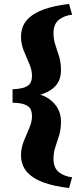

<svg xmlns="http://www.w3.org/2000/svg" viewBox="-20 -733 416 976"><path d="M252 74.2Q252 121.1 279.8 142.6Q307.6 164.1 346.7 168L331.1 222.7Q258.8 214.8 203.6 195.3Q148.4 175.8 117.7 141.6Q86.9 107.4 86.9 55.7Q86.9 19.5 100.6 -14.6Q114.3 -48.8 128.4 -81.1Q142.6 -113.3 142.6 -141.6Q142.6 -164.1 135.3 -178.2Q127.9 -192.4 106.9 -201.2Q85.9 -210 43.9 -210.9V-279.3Q85.9 -281.2 106.9 -289.6Q127.9 -297.9 135.3 -312.5Q142.6 -327.1 142.6 -348.6Q142.6 -377.9 128.4 -409.7Q114.3 -441.4 100.6 -475.6Q86.9 -509.8 86.9 -545.9Q86.9 -598.6 117.7 -632.3Q148.4 -666 203.6 -685.5Q258.8 -705.1 331.1 -712.9L346.7 -658.2Q307.6 -654.3 279.8 -632.8Q252 -611.3 252 -564.5Q252 -532.2 261.7 -503.9Q271.5 -475.6 280.8 -444.8Q290 -414.1 290 -375Q290 -317.4 250 -284.7Q210 -252 149.4 -245.1V-258.8Q211.9 -252 251 -211.9Q290 -171.9 290 -115.2Q290 -76.2 280.8 -45.4Q271.5 -14.6 261.7 13.2Q252 41 252 74.2Z"/></svg>

Font: Crimson Pro ExtraBold
Style: Regular
Weight: 800
Designer: Jacques Le Bailly
Foundry: Baron von Fonthausen
Version: Version 1.003